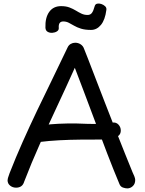

<svg xmlns="http://www.w3.org/2000/svg" viewBox="-20 -1026 806 1065"><path d="M114 -18Q109 -1 97.5 7Q86 15 69 15Q50 15 36 3.5Q22 -8 22 -26Q22 -31 24 -38.5Q26 -46 33 -65Q67 -152 105.5 -238.5Q144 -325 185.5 -412Q227 -499 270 -586.5Q313 -674 355 -763Q361 -776 372.5 -782.5Q384 -789 397 -789Q414 -789 427.5 -780Q441 -771 446 -756Q451 -744 468 -700.5Q485 -657 509 -594Q533 -531 561.5 -458Q590 -385 618.5 -312Q647 -239 672.5 -176Q698 -113 715 -71Q720 -61 725 -48.5Q730 -36 730 -28Q730 -6 716.5 6.5Q703 19 686 19Q676 19 662.5 14.5Q649 10 643 -4Q609 -85 574.5 -175Q540 -265 507 -353.5Q474 -442 445 -518.5Q416 -595 395 -650Q346 -541 296.5 -435.5Q247 -330 200.5 -226Q154 -122 114 -18ZM196 -238Q181 -237 163.5 -252Q146 -267 146 -286Q146 -299 155 -307.5Q164 -316 176.5 -321Q189 -326 200 -328Q222 -333 261 -336.5Q300 -340 352 -341Q404 -342 465 -339Q484 -338 504 -338.5Q524 -339 542.5 -340Q561 -341 576.5 -342.5Q592 -344 603 -346Q624 -349 637 -335Q650 -321 650 -302Q650 -285 639.5 -275Q629 -265 612 -260Q595 -255 576.5 -253.5Q558 -252 542 -252Q485 -252 426 -251.5Q367 -251 309.5 -248Q252 -245 196 -238ZM485 -860Q452 -860 429.5 -867Q407 -874 391 -883.5Q375 -893 361 -900Q347 -907 331 -907Q303 -907 306 -871Q307 -859 296 -852Q285 -845 270.5 -844Q256 -843 244.5 -849.5Q233 -856 232 -872Q230 -928 253 -960Q276 -992 319 -992Q346 -992 365.5 -984.5Q385 -977 400.5 -967.5Q416 -958 431.5 -950.5Q447 -943 466 -943Q481 -943 489.5 -954Q498 -965 505 -991Q508 -1003 518.5 -1005.5Q529 -1008 541.5 -1004Q554 -1000 563 -991.5Q572 -983 570 -971Q563 -916 540 -888Q517 -860 485 -860Z"/></svg>

Font: Playpen Sans Deva
Style: Regular
Weight: 400
Designer: Pooja Saxena, Gunjan Panchal, Laura Meseguer, Veronika Burian, José Scaglione
Foundry: TypeTogether
Version: Version 2.000